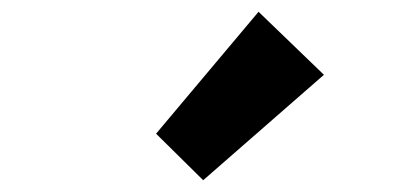

<svg xmlns="http://www.w3.org/2000/svg" viewBox="-20 -958 671 326"><path d="M325 -652 245 -731 419 -938 530 -831Z"/></svg>

Font: Noto Sans JP Thin ExtraBold
Style: Regular
Weight: 800
Version: Version 2.004-H2;hotconv 1.0.118;makeotfexe 2.5.65603